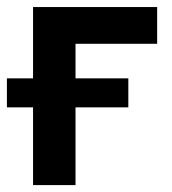

<svg xmlns="http://www.w3.org/2000/svg" viewBox="-41 -536 498 556"><path d="M414.1 -515.6V-409.2H177.7V0H54.7V-515.6ZM-21 -225.1V-309.1H330.6V-225.1Z"/></svg>

Font: Inter Display SemiBold
Style: Regular
Weight: 600
Designer: Rasmus Andersson
Foundry: rsms
Version: Version 4.001;git-9221beed3